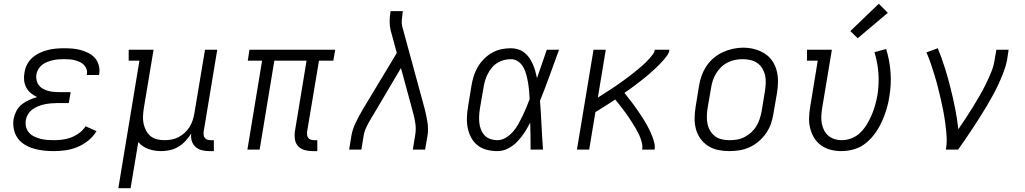

<svg xmlns="http://www.w3.org/2000/svg" viewBox="-20 -794 5440 1019"><path d="M265 8Q238 8 211 5Q184 2 158.5 -5.5Q133 -13 111 -26.5Q89 -40 74 -60.5Q59 -81 53.5 -108Q48 -135 52 -162Q56 -183 66.5 -204Q77 -225 95 -239.5Q113 -254 134.5 -263.5Q156 -273 177 -279Q159 -287 144 -299.5Q129 -312 119.5 -329.5Q110 -347 108 -367.5Q106 -388 110 -409Q113 -431 123.5 -451.5Q134 -472 151.5 -487.5Q169 -503 190 -513Q211 -523 233 -528.5Q255 -534 276.5 -536Q298 -538 320 -538Q343 -538 366 -536Q389 -534 410 -528Q431 -522 450.5 -512Q470 -502 484 -486Q498 -470 504 -448Q510 -426 507 -404Q506 -402 506 -399.5Q506 -397 505 -396H440Q441 -397 441 -398Q441 -399 441 -400Q444 -414 439 -427.5Q434 -441 424.5 -450.5Q415 -460 402.5 -465.5Q390 -471 376.5 -474.5Q363 -478 349 -479Q335 -480 320 -480Q305 -480 290.5 -479Q276 -478 261 -474.5Q246 -471 231.5 -465.5Q217 -460 204.5 -450.5Q192 -441 184 -427.5Q176 -414 173 -399Q171 -384 174 -369Q177 -354 185.5 -342.5Q194 -331 207 -323.5Q220 -316 234 -312Q248 -308 263.5 -306.5Q279 -305 294 -305H355L345 -247H285Q268 -247 251 -245.5Q234 -244 217 -240.5Q200 -237 183.5 -230.5Q167 -224 152.5 -213.5Q138 -203 128.5 -187Q119 -171 117 -155Q114 -137 118.5 -119.5Q123 -102 134.5 -89.5Q146 -77 161.5 -69.5Q177 -62 194 -57.5Q211 -53 229 -51.5Q247 -50 265 -50Q288 -50 311.5 -53Q335 -56 357.5 -64.5Q380 -73 400.5 -88Q421 -103 434 -124L492 -98Q475 -69 448 -47.5Q421 -26 390.5 -13.5Q360 -1 328.5 3.5Q297 8 265 8Z M608 205 720 -472H663V-530H795L743 -218Q740 -198 739 -177.5Q738 -157 742 -138Q746 -119 755 -101.5Q764 -84 778.5 -72Q793 -60 812.5 -55Q832 -50 852 -50Q852 -50 852.5 -50Q853 -50 853 -50Q872 -50 891 -53.5Q910 -57 928 -66.5Q946 -76 961 -90Q976 -104 986.5 -121Q997 -138 1003 -157Q1009 -176 1012 -195L1068 -530H1133L1061 -96Q1060 -86 1061 -77Q1062 -68 1067.5 -61.5Q1073 -55 1081.5 -52.5Q1090 -50 1099 -50H1115V8H1090Q1070 8 1050.5 3Q1031 -2 1017 -15Q1003 -28 997.5 -47Q992 -66 995 -86Q982 -65 965 -46.5Q948 -28 926.5 -15Q905 -2 881.5 3Q858 8 835 8Q800 8 767.5 -3.5Q735 -15 714 -40L673 205Z M1639 8Q1617 8 1597 2.5Q1577 -3 1563 -17.5Q1549 -32 1545.5 -53Q1542 -74 1545 -96L1607 -472H1436L1358 0H1293L1371 -472H1295L1304 -530H1759L1749 -472H1673L1610 -96Q1609 -86 1610 -77Q1611 -68 1616.5 -61.5Q1622 -55 1630.5 -52.5Q1639 -50 1648 -50H1664V8Z M1833 0 1845 -74Q1848 -92 1854.5 -110.5Q1861 -129 1869.5 -146.5Q1878 -164 1887.5 -181.5Q1897 -199 1907 -216L2086 -513L2053 -634Q2048 -656 2048 -680Q2048 -704 2052 -728L2053 -735H2118L2117 -728Q2114 -708 2112.5 -688Q2111 -668 2116 -649L2234 -216Q2238 -199 2242 -181.5Q2246 -164 2248.5 -146.5Q2251 -129 2251.5 -110.5Q2252 -92 2249 -74L2236 0H2171L2183 -74Q2189 -106 2184.5 -138Q2180 -170 2171 -201L2108 -433L1962 -186Q1961 -184 1960 -182.5Q1959 -181 1958 -179L1957 -178Q1956 -176 1954.5 -173.5Q1953 -171 1951 -169V-168Q1937 -145 1925.5 -121.5Q1914 -98 1910 -74L1898 0Z M2620 8Q2591 8 2563.5 1Q2536 -6 2515 -22.5Q2494 -39 2481 -63Q2468 -87 2462.5 -114Q2457 -141 2458 -170Q2459 -199 2464 -228L2482 -338Q2486 -363 2493.5 -388Q2501 -413 2514.5 -436.5Q2528 -460 2547.5 -480Q2567 -500 2590.5 -513.5Q2614 -527 2639.5 -532.5Q2665 -538 2691 -538Q2711 -538 2730 -532Q2749 -526 2764 -514Q2779 -502 2789.5 -486.5Q2800 -471 2808 -453Q2816 -435 2821 -416.5Q2826 -398 2830 -379Q2843 -417 2856 -454.5Q2869 -492 2882 -530H2947Q2922 -462 2897.5 -394Q2873 -326 2846 -259Q2851 -194 2854 -129.5Q2857 -65 2862 0H2796Q2796 -36 2795.5 -72Q2795 -108 2794 -143Q2780 -116 2763.5 -90.5Q2747 -65 2725.5 -42.5Q2704 -20 2676.5 -6Q2649 8 2620 8ZM2620 -50Q2643 -50 2665 -63.5Q2687 -77 2703 -95.5Q2719 -114 2731 -135.5Q2743 -157 2753.5 -179Q2764 -201 2773.5 -223.5Q2783 -246 2791 -268Q2790 -290 2788 -312Q2786 -334 2782.5 -355Q2779 -376 2773.5 -397Q2768 -418 2758 -436.5Q2748 -455 2730.5 -467.5Q2713 -480 2691 -480Q2672 -480 2653.5 -475Q2635 -470 2618.5 -459.5Q2602 -449 2589.5 -433.5Q2577 -418 2568 -400.5Q2559 -383 2554 -365Q2549 -347 2546 -328L2527 -218Q2524 -199 2523 -179.5Q2522 -160 2524 -141.5Q2526 -123 2533 -105.5Q2540 -88 2552.5 -75Q2565 -62 2583 -56Q2601 -50 2620 -50Z M3042 0 3130 -530H3195L3153 -276Q3165 -284 3177 -291.5Q3189 -299 3201 -307Q3213 -315 3225 -322.5Q3237 -330 3248.5 -338Q3260 -346 3272 -354.5Q3284 -363 3295.5 -371.5Q3307 -380 3318.5 -388.5Q3330 -397 3341 -406Q3352 -415 3363 -424Q3374 -433 3385 -442.5Q3396 -452 3406.5 -462Q3417 -472 3426 -482.5Q3435 -493 3444 -504.5Q3453 -516 3455 -530H3533Q3531 -514 3521 -500Q3511 -486 3500 -473.5Q3489 -461 3477 -449Q3465 -437 3452.5 -425.5Q3440 -414 3427.5 -403Q3415 -392 3402 -381.5Q3389 -371 3375.5 -360.5Q3362 -350 3348.5 -340Q3335 -330 3321.5 -320Q3308 -310 3294 -301Q3305 -287 3315.5 -273.5Q3326 -260 3336.5 -246.5Q3347 -233 3356.5 -219Q3366 -205 3376 -190.5Q3386 -176 3395 -161.5Q3404 -147 3412.5 -132Q3421 -117 3428.5 -101.5Q3436 -86 3442 -70Q3448 -54 3452.5 -36Q3457 -18 3454 0H3388Q3391 -16 3387.5 -32Q3384 -48 3378.5 -62.5Q3373 -77 3366 -90.5Q3359 -104 3351 -117.5Q3343 -131 3335 -143.5Q3327 -156 3318.5 -169Q3310 -182 3301 -194Q3292 -206 3282.5 -218.5Q3273 -231 3263.5 -243Q3254 -255 3245 -266Q3219 -249 3193 -232Q3167 -215 3140 -199L3107 0Z M3851 8Q3821 8 3791.5 2Q3762 -4 3738 -19.5Q3714 -35 3697.5 -58Q3681 -81 3673.5 -109Q3666 -137 3666.5 -167.5Q3667 -198 3672 -228L3690 -338Q3694 -365 3703.5 -391.5Q3713 -418 3729 -442.5Q3745 -467 3767.5 -486Q3790 -505 3816 -517Q3842 -529 3869.5 -535Q3897 -541 3924 -541Q3955 -541 3983.5 -533.5Q4012 -526 4036.5 -511Q4061 -496 4077.5 -472.5Q4094 -449 4101.5 -421Q4109 -393 4109 -362.5Q4109 -332 4104 -302L4085 -192Q4081 -165 4072 -138.5Q4063 -112 4046.5 -88Q4030 -64 4007.5 -44.5Q3985 -25 3959 -13Q3933 -1 3905.5 3.5Q3878 8 3851 8ZM3852 -50Q3873 -50 3893 -53.5Q3913 -57 3932 -67Q3951 -77 3967 -91.5Q3983 -106 3994 -124Q4005 -142 4011.5 -162Q4018 -182 4022 -202L4040 -312Q4043 -333 4044 -354Q4045 -375 4040.5 -394.5Q4036 -414 4025.5 -431.5Q4015 -449 3998.5 -460Q3982 -471 3962 -475.5Q3942 -480 3921 -480Q3901 -480 3881 -476Q3861 -472 3842 -462.5Q3823 -453 3807.5 -438Q3792 -423 3781 -405Q3770 -387 3763.5 -367.5Q3757 -348 3754 -328L3735 -218Q3732 -198 3731.5 -177Q3731 -156 3735 -136.5Q3739 -117 3749.5 -99.5Q3760 -82 3775.5 -70.5Q3791 -59 3811 -54.5Q3831 -50 3852 -50Z M4446 8Q4417 8 4389 1Q4361 -6 4338.5 -22Q4316 -38 4301.5 -61.5Q4287 -85 4280 -112.5Q4273 -140 4274 -169.5Q4275 -199 4280 -228L4320 -472H4263V-530H4395L4343 -218Q4340 -198 4339 -178Q4338 -158 4341.5 -139Q4345 -120 4353.5 -103Q4362 -86 4376 -74Q4390 -62 4408.5 -56Q4427 -50 4447 -50Q4474 -50 4500.5 -60.5Q4527 -71 4547 -91Q4567 -111 4581.5 -135.5Q4596 -160 4607 -185.5Q4618 -211 4625 -237Q4632 -263 4637 -290Q4646 -349 4642 -405.5Q4638 -462 4621 -517L4683 -534Q4702 -473 4706.5 -409.5Q4711 -346 4700 -281Q4695 -247 4685 -214Q4675 -181 4660.5 -149Q4646 -117 4625 -87.5Q4604 -58 4576 -35Q4548 -12 4513.5 -2Q4479 8 4446 8ZM4532 -591 4493 -629 4644 -774 4692 -726Z M5000 0Q5006 -34 5004 -68Q5002 -102 4997.5 -135.5Q4993 -169 4987 -201.5Q4981 -234 4973.5 -266Q4966 -298 4958 -330Q4950 -362 4940.5 -393Q4931 -424 4920.5 -455Q4910 -486 4897 -516L4957 -538Q4978 -487 4994.5 -434.5Q5011 -382 5024.5 -328Q5038 -274 5049 -219.5Q5060 -165 5066 -108Q5086 -137 5105.5 -166.5Q5125 -196 5143.5 -226Q5162 -256 5179.5 -286.5Q5197 -317 5212.5 -348.5Q5228 -380 5241 -412Q5254 -444 5259 -477L5268 -530H5333L5325 -477Q5319 -445 5307 -413.5Q5295 -382 5281 -351Q5267 -320 5250.5 -290Q5234 -260 5216.5 -230.5Q5199 -201 5180.5 -172Q5162 -143 5143 -114Q5124 -85 5104.5 -56.5Q5085 -28 5065 0Z"/></svg>

Font: Iosevka Curly Slab LtEx
Style: Italic
Weight: 300
Width: 7
Italic angle: -9°
Monospace: yes
Designer: Belleve Invis
Foundry: Belleve Invis
Version: Version 11.1.0; ttfautohint (v1.8.3)